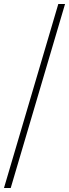

<svg xmlns="http://www.w3.org/2000/svg" viewBox="-20 -828 348 968"><path d="M0 120 274 -808H308L34 120Z"/></svg>

Font: Encode Sans Expanded Thin
Style: Regular
Weight: 100
Width: 7
Designer: Multiple Designers
Foundry: Impallari Type
Version: Version 3.000; ttfautohint (v1.8.3) -l 8 -r 50 -G 200 -x 14 